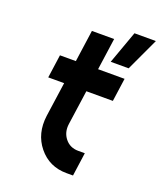

<svg xmlns="http://www.w3.org/2000/svg" viewBox="-133 -799 744 885"><g transform="rotate(20 239.0 -356.5)"><path d="M185 -656 163 -500H85L69 -386H147L123 -217Q111 -127 162 -64Q214 0 299 0H331L347 -115H315Q274 -115 250 -145Q226 -175 232 -217L256 -386H386L402 -500H272L294 -656ZM315 -552H403L478 -713H373Z"/></g></svg>

Font: Unageo
Style: SemiBold-Italic
Weight: 600
Designer: Richard Sepsi
Foundry: Richard Sepsi
Version: Version 2.000